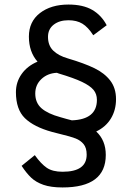

<svg xmlns="http://www.w3.org/2000/svg" viewBox="-20 -731 581 844"><path d="M403 -153Q445 -114 445 -50Q445 93 255 93Q204 93 171 81.5Q138 70 117 50Q96 30 75 -2L133 -49Q160 -11 185.5 6.5Q211 24 255 24Q361 24 361 -51Q361 -81 347.5 -97.5Q334 -114 312 -122.5Q290 -131 248 -141L209 -151Q129 -173 89.5 -211.5Q50 -250 50 -326Q50 -370 75 -405.5Q100 -441 145 -460Q107 -503 107 -570Q107 -636 155.5 -673.5Q204 -711 281 -711Q345 -711 385.5 -687.5Q426 -664 449 -620L390 -576Q367 -612 342 -627Q317 -642 281 -642Q241 -642 216 -622.5Q191 -603 191 -569Q191 -531 214 -508.5Q237 -486 279 -474Q350 -453 394.5 -431.5Q439 -410 464.5 -377Q490 -344 490 -295Q490 -247 467.5 -210Q445 -173 403 -153ZM406 -292Q406 -318 391 -336Q376 -354 340.5 -371Q305 -388 238 -408L230 -411Q189 -409 162 -383.5Q135 -358 135 -320Q135 -279 162.5 -255Q190 -231 245 -216L273 -208L296 -202Q406 -206 406 -292Z"/></svg>

Font: KoHo Medium
Style: Regular
Weight: 500
Version: Version 1.000; ttfautohint (v1.6)